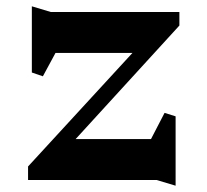

<svg xmlns="http://www.w3.org/2000/svg" viewBox="-20 -571 658 609"><path d="M459 -130 502 -213 537 -202V18L477 0H69V-43L400 -403H156L116 -329L81 -341V-551L141 -533H549V-490L220 -130Z"/></svg>

Font: InknutAntiqua
Style: Medium
Weight: 500
Designer: Claus Eggers Srensen
Foundry: Claus Eggers Srensen
Version: Version 1.000; ttfautohint (v1.2) -l 7 -r 28 -G 50 -x 13 -D 